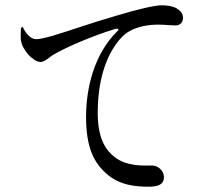

<svg xmlns="http://www.w3.org/2000/svg" viewBox="-20 -712 790 725"><path d="M59 -607 66 -610C76 -587 96 -564 116 -564C143 -564 207 -585 282 -610C325 -624 372 -639 417 -652C502 -678 566 -692 590 -692C611 -692 631 -689 646 -681C661 -672 671 -661 671 -644C671 -628 660 -616 644 -616C637 -616 629 -617 619 -617C607 -618 593 -619 578 -619C543 -619 490 -613 452 -583C419 -555 349 -470 349 -286C349 -183 383 -142 414 -118C461 -82 527 -87 555 -87C574 -87 599 -70 599 -43C599 -15 576 -7 543 -7C495 -7 430 -11 379 -59C332 -101 305 -160 305 -271C305 -388 340 -513 423 -594C432 -602 426 -605 416 -603C329 -577 224 -531 179 -504C174 -501 171 -498 167 -495C156 -487 144 -478 133 -478C106 -478 65 -522 59 -559C57 -576 59 -593 59 -607Z"/></svg>

Font: 寒蝉锦书宋 CompactLight
Style: Bold
Weight: 400
Width: 4
Designer: 寒蝉锦书宋{Warren} 思源宋体{Ryoko NISHIZUKA 西塚涼子 (kana & ideographs); Frank Grießhammer (Latin, Greek & Cyrillic); Wenlong ZHANG 
Foundry: Adobe & ChillType
Version: Version 2.000;Glyphs 3.1.1 (3135)